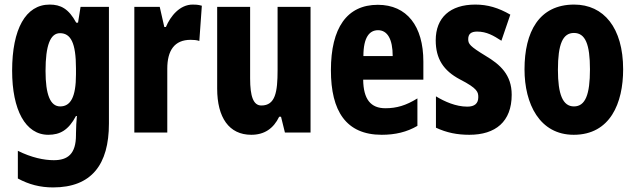

<svg xmlns="http://www.w3.org/2000/svg" viewBox="-20 -579 2777 839"><path d="M197 -559C92 -559 33 -452 33 -270C33 -99 91 10 191 10C242 10 279 -10 312 -72H316C314 -51 312 -20 312 5V11C312 94 276 121 215 121C173 121 118 110 58 80V201C106 227 155 240 212 240C380 240 456 140 456 -39V-549H332L321 -480H313C280 -541 245 -559 197 -559ZM242 -434C289 -434 312 -392 312 -280V-254C312 -154 288 -114 243 -114C200 -114 179 -165 179 -269C179 -381 200 -434 242 -434Z M822 -559C766 -559 725 -509 705 -461H698L678 -549H567V0H711V-279C711 -358 742 -405 813 -405C825 -405 841 -404 851 -400L862 -554C844 -559 833 -559 822 -559Z M1337 -549H1193V-273C1193 -176 1183 -118 1122 -118C1087 -118 1073 -158 1073 -236V-549H929V-192C929 -65 981 10 1078 10C1135 10 1175 -17 1200 -69H1208L1225 0H1337Z M1631 -558C1496 -558 1426 -457 1426 -272C1426 -94 1492 10 1648 10C1707 10 1758 -2 1804 -29V-149C1754 -118 1713 -106 1664 -106C1600 -106 1568 -145 1567 -231H1830V-310C1830 -465 1758 -558 1631 -558ZM1632 -447C1673 -447 1696 -408 1696 -334H1568C1568 -417 1595 -447 1632 -447Z M2216 -165C2216 -252 2166 -297 2102 -335C2033 -377 2026 -387 2026 -408C2026 -431 2039 -441 2065 -441C2107 -441 2137 -423 2171 -401L2210 -515C2158 -545 2111 -559 2057 -559C1947 -559 1884 -502 1884 -403C1884 -322 1918 -270 1990 -232C2068 -192 2070 -176 2070 -154C2070 -127 2054 -113 2022 -113C1972 -113 1923 -135 1885 -158V-21C1932 1 1978 10 2031 10C2145 10 2216 -47 2216 -165Z M2703 -276C2703 -458 2618 -559 2489 -559C2335 -559 2272 -439 2272 -276C2272 -125 2338 10 2487 10C2647 10 2703 -129 2703 -276ZM2418 -274C2418 -386 2439 -435 2488 -435C2538 -435 2558 -385 2558 -276C2558 -166 2538 -114 2488 -114C2439 -114 2418 -167 2418 -274Z"/></svg>

Font: Noto Sans Gujarati UI ExtraCondensed ExtraBold
Style: Regular
Weight: 800
Width: 2
Designer: Jelle Bosma - Monotype Design Team, Universal Thirst
Foundry: Monotype Imaging Inc.
Version: Version 2.106